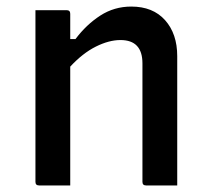

<svg xmlns="http://www.w3.org/2000/svg" viewBox="-20 -565 640 585"><path d="M194 0H99Q88 0 88 -11V-534H183Q194 -534 194 -523V-446H210Q243 -490 285.5 -517.5Q328 -545 380 -545Q446 -545 483 -503.5Q520 -462 520 -394V0H425Q414 0 414 -11V-372Q414 -443 347 -443Q312 -443 272 -423Q232 -403 194 -362Z"/></svg>

Font: Recursive Sn Lnr St Med
Style: Regular
Weight: 500
Version: Version 1.085;hotconv 1.1.0;makeotfexe 2.6.0; ttfautohint (v